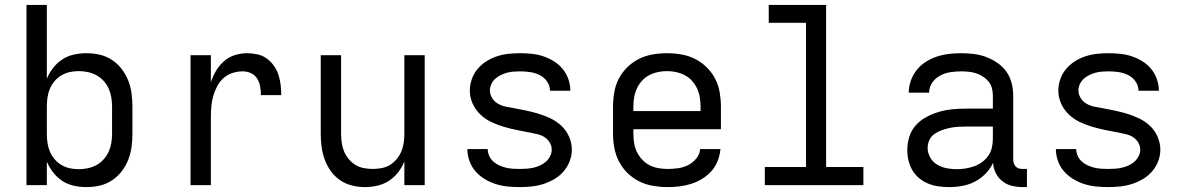

<svg xmlns="http://www.w3.org/2000/svg" viewBox="-20 -755 4840 783"><path d="M332 8Q307 8 281.5 2.5Q256 -3 234.5 -17Q213 -31 197 -51.5Q181 -72 171 -96V0H88V-735H171V-434Q181 -458 197 -478.5Q213 -499 234.5 -513Q256 -527 281.5 -532.5Q307 -538 332 -538Q360 -538 386.5 -532Q413 -526 436 -511Q459 -496 476 -474Q493 -452 503 -426.5Q513 -401 516.5 -374Q520 -347 520 -320V-210Q520 -183 516.5 -156Q513 -129 503 -103.5Q493 -78 476 -56Q459 -34 436 -19Q413 -4 386.5 2Q360 8 332 8ZM301 -65Q320 -65 338.5 -69Q357 -73 373.5 -82Q390 -91 403 -105.5Q416 -120 423.5 -137Q431 -154 434 -172.5Q437 -191 437 -210V-320Q437 -339 434 -357.5Q431 -376 423.5 -393Q416 -410 403 -424.5Q390 -439 373.5 -448Q357 -457 338.5 -461Q320 -465 301 -465Q282 -465 264 -461Q246 -457 230 -447.5Q214 -438 202 -423.5Q190 -409 183 -392Q176 -375 173.5 -356.5Q171 -338 171 -320V-210Q171 -192 173.5 -173.5Q176 -155 183 -138Q190 -121 202 -106.5Q214 -92 230 -82.5Q246 -73 264 -69Q282 -65 301 -65Z M757 0V-530H840V-420Q848 -444 861 -466Q874 -488 893 -505Q912 -522 937 -530Q962 -538 987 -538Q1008 -538 1029 -533.5Q1050 -529 1067 -517Q1084 -505 1096.5 -487.5Q1109 -470 1115.5 -450Q1122 -430 1124.5 -409Q1127 -388 1127 -367H1044Q1044 -384 1041 -401.5Q1038 -419 1029 -434Q1020 -449 1004 -456.5Q988 -464 970 -464Q949 -464 928.5 -457.5Q908 -451 892 -437Q876 -423 866 -404Q856 -385 850 -364.5Q844 -344 842 -323Q840 -302 840 -281V0Z M1468 8Q1442 8 1415.5 1.5Q1389 -5 1367 -20Q1345 -35 1329 -57.5Q1313 -80 1304 -105Q1295 -130 1291.5 -156.5Q1288 -183 1288 -210V-530H1371V-210Q1371 -192 1373.5 -173.5Q1376 -155 1383 -138Q1390 -121 1402 -106.5Q1414 -92 1429.5 -82.5Q1445 -73 1463.5 -69.5Q1482 -66 1500 -66Q1518 -66 1536.5 -69.5Q1555 -73 1570.5 -82.5Q1586 -92 1598 -106.5Q1610 -121 1617 -138Q1624 -155 1626.5 -173.5Q1629 -192 1629 -210V-530H1712V0H1629V-96Q1619 -72 1603 -51.5Q1587 -31 1566 -17.5Q1545 -4 1519.5 2Q1494 8 1468 8Z M2099 8Q2074 8 2049.5 5.5Q2025 3 2001.5 -4.5Q1978 -12 1956.5 -25Q1935 -38 1919 -56.5Q1903 -75 1894.5 -98.5Q1886 -122 1886 -147Q1886 -147 1886 -147Q1886 -147 1886 -147H1969Q1969 -133 1975 -119.5Q1981 -106 1991.5 -96.5Q2002 -87 2015 -81Q2028 -75 2042 -71.5Q2056 -68 2070 -67Q2084 -66 2099 -66Q2113 -66 2127 -67Q2141 -68 2155 -71Q2169 -74 2182 -80Q2195 -86 2205.5 -95Q2216 -104 2223 -117Q2230 -130 2230 -144Q2230 -160 2222 -173.5Q2214 -187 2201 -195.5Q2188 -204 2173 -207.5Q2158 -211 2143 -214Q2116 -219 2089 -224.5Q2062 -230 2036 -237.5Q2010 -245 1984.5 -257Q1959 -269 1939 -288Q1919 -307 1907.5 -332.5Q1896 -358 1896 -385Q1896 -409 1904 -432Q1912 -455 1927.5 -473.5Q1943 -492 1963.5 -505Q1984 -518 2007 -525.5Q2030 -533 2053.5 -535.5Q2077 -538 2101 -538Q2125 -538 2149 -535.5Q2173 -533 2195.5 -525.5Q2218 -518 2239 -505Q2260 -492 2275 -473.5Q2290 -455 2298 -432Q2306 -409 2306 -385Q2306 -385 2306 -385Q2306 -385 2306 -385H2223Q2223 -405 2211 -422.5Q2199 -440 2180.5 -449Q2162 -458 2142 -461Q2122 -464 2101 -464Q2088 -464 2074.5 -463Q2061 -462 2048 -458.5Q2035 -455 2022.5 -449Q2010 -443 2000 -434Q1990 -425 1984 -412.5Q1978 -400 1978 -386Q1978 -371 1986 -357Q1994 -343 2007 -334.5Q2020 -326 2035 -322Q2050 -318 2065 -316Q2092 -311 2119 -305.5Q2146 -300 2172 -292.5Q2198 -285 2223.5 -273Q2249 -261 2269 -242.5Q2289 -224 2300.5 -198Q2312 -172 2312 -145Q2312 -120 2303 -97Q2294 -74 2278 -55.5Q2262 -37 2240.5 -24.5Q2219 -12 2195.5 -4.5Q2172 3 2147.5 5.5Q2123 8 2099 8Z M2702 8Q2673 8 2643.5 3Q2614 -2 2587.5 -15Q2561 -28 2539.5 -49Q2518 -70 2504.5 -96Q2491 -122 2485.5 -151Q2480 -180 2480 -210V-320Q2480 -349 2485 -378.5Q2490 -408 2503.5 -434Q2517 -460 2538.5 -481Q2560 -502 2586 -515Q2612 -528 2641.5 -533Q2671 -538 2700 -538Q2729 -538 2758.5 -533Q2788 -528 2814 -515Q2840 -502 2861.5 -481Q2883 -460 2896.5 -434Q2910 -408 2915 -378.5Q2920 -349 2920 -320V-228H2563V-210Q2563 -191 2566 -172Q2569 -153 2577 -136Q2585 -119 2598.5 -104.5Q2612 -90 2628.5 -81.5Q2645 -73 2664 -69.5Q2683 -66 2702 -66Q2724 -66 2745.5 -69Q2767 -72 2786 -81.5Q2805 -91 2819.5 -108.5Q2834 -126 2835 -147H2918Q2916 -123 2907 -99.5Q2898 -76 2881.5 -57.5Q2865 -39 2844 -26Q2823 -13 2799.5 -5.5Q2776 2 2751.5 5Q2727 8 2702 8ZM2837 -302V-320Q2837 -339 2834 -357.5Q2831 -376 2823 -393.5Q2815 -411 2802.5 -425Q2790 -439 2773 -448Q2756 -457 2737.5 -461Q2719 -465 2700 -465Q2681 -465 2662.5 -461Q2644 -457 2627 -448Q2610 -439 2597.5 -425Q2585 -411 2577 -393.5Q2569 -376 2566 -357.5Q2563 -339 2563 -320V-302Z M3099 0V-74H3267V-662H3115V-735H3349V-74H3501V0Z M3851 8Q3829 8 3807.5 5Q3786 2 3766 -6Q3746 -14 3729 -28Q3712 -42 3701 -60.5Q3690 -79 3685 -100.5Q3680 -122 3680 -144Q3680 -171 3688.5 -198Q3697 -225 3716 -245.5Q3735 -266 3760 -279Q3785 -292 3811.5 -299.5Q3838 -307 3865.5 -309.5Q3893 -312 3921 -312H4029V-365Q4029 -381 4025 -396Q4021 -411 4011 -423Q4001 -435 3987.5 -443.5Q3974 -452 3959.5 -456.5Q3945 -461 3929.5 -462.5Q3914 -464 3899 -464Q3877 -464 3855 -460.5Q3833 -457 3813.5 -446.5Q3794 -436 3781.5 -417.5Q3769 -399 3769 -377Q3769 -377 3769 -377Q3769 -377 3769 -377H3686Q3686 -377 3686 -377Q3686 -377 3686 -377Q3686 -402 3694.5 -426Q3703 -450 3718.5 -469.5Q3734 -489 3755 -502.5Q3776 -516 3800 -524Q3824 -532 3849 -535Q3874 -538 3899 -538Q3925 -538 3950.5 -535Q3976 -532 4000.5 -523Q4025 -514 4047 -499Q4069 -484 4084 -463Q4099 -442 4105.5 -416.5Q4112 -391 4112 -365V-104Q4112 -97 4114.5 -89Q4117 -81 4122.5 -75.5Q4128 -70 4135.5 -68Q4143 -66 4151 -66H4168V8H4151Q4129 8 4107.5 3Q4086 -2 4068.5 -15.5Q4051 -29 4041 -49Q4031 -69 4030 -91Q4018 -66 3999 -46.5Q3980 -27 3956 -14.5Q3932 -2 3905 3Q3878 8 3851 8ZM3882 -65Q3900 -65 3918 -68Q3936 -71 3953 -77Q3970 -83 3985 -94Q4000 -105 4010.5 -120Q4021 -135 4025 -153Q4029 -171 4029 -189V-239H3921Q3904 -239 3887.5 -238Q3871 -237 3854.5 -233.5Q3838 -230 3822 -224.5Q3806 -219 3792 -209.5Q3778 -200 3770.5 -184.5Q3763 -169 3763 -152Q3763 -132 3773.5 -113Q3784 -94 3802 -83.5Q3820 -73 3840.5 -69Q3861 -65 3882 -65Z M4499 8Q4474 8 4449.5 5.5Q4425 3 4401.5 -4.5Q4378 -12 4356.5 -25Q4335 -38 4319 -56.5Q4303 -75 4294.5 -98.5Q4286 -122 4286 -147Q4286 -147 4286 -147Q4286 -147 4286 -147H4369Q4369 -133 4375 -119.5Q4381 -106 4391.5 -96.5Q4402 -87 4415 -81Q4428 -75 4442 -71.5Q4456 -68 4470 -67Q4484 -66 4499 -66Q4513 -66 4527 -67Q4541 -68 4555 -71Q4569 -74 4582 -80Q4595 -86 4605.5 -95Q4616 -104 4623 -117Q4630 -130 4630 -144Q4630 -160 4622 -173.5Q4614 -187 4601 -195.5Q4588 -204 4573 -207.5Q4558 -211 4543 -214Q4516 -219 4489 -224.5Q4462 -230 4436 -237.5Q4410 -245 4384.5 -257Q4359 -269 4339 -288Q4319 -307 4307.5 -332.5Q4296 -358 4296 -385Q4296 -409 4304 -432Q4312 -455 4327.5 -473.5Q4343 -492 4363.5 -505Q4384 -518 4407 -525.5Q4430 -533 4453.5 -535.5Q4477 -538 4501 -538Q4525 -538 4549 -535.5Q4573 -533 4595.5 -525.5Q4618 -518 4639 -505Q4660 -492 4675 -473.5Q4690 -455 4698 -432Q4706 -409 4706 -385Q4706 -385 4706 -385Q4706 -385 4706 -385H4623Q4623 -405 4611 -422.5Q4599 -440 4580.5 -449Q4562 -458 4542 -461Q4522 -464 4501 -464Q4488 -464 4474.5 -463Q4461 -462 4448 -458.5Q4435 -455 4422.5 -449Q4410 -443 4400 -434Q4390 -425 4384 -412.5Q4378 -400 4378 -386Q4378 -371 4386 -357Q4394 -343 4407 -334.5Q4420 -326 4435 -322Q4450 -318 4465 -316Q4492 -311 4519 -305.5Q4546 -300 4572 -292.5Q4598 -285 4623.5 -273Q4649 -261 4669 -242.5Q4689 -224 4700.5 -198Q4712 -172 4712 -145Q4712 -120 4703 -97Q4694 -74 4678 -55.5Q4662 -37 4640.5 -24.5Q4619 -12 4595.5 -4.5Q4572 3 4547.5 5.5Q4523 8 4499 8Z"/></svg>

Font: Iosevka Mono
Style: Regular
Weight: 400
Designer: Belleve Invis
Foundry: Belleve Invis
Version: Version 11.1.1